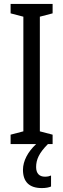

<svg xmlns="http://www.w3.org/2000/svg" viewBox="-20 -734 323 978"><path d="M164 117C164 79 179 45 224 0H248V-48L183 -65V-649L248 -666V-714H34V-666L99 -649V-65L34 -48V0H164C122 39 97 86 97 131C97 192 129 224 193 224C213 224 229 221 240 216V160C233 163 224 166 209 166C180 166 164 149 164 117Z"/></svg>

Font: Noto Sans Lao Looped ExtraCondensed
Style: Regular
Weight: 400
Width: 2
Designer: Mark Frömberg, Ben Mitchell
Foundry: The Fontpad Ltd
Version: Version 1.002